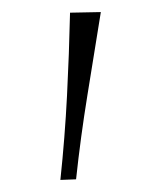

<svg xmlns="http://www.w3.org/2000/svg" viewBox="-20 -705 267 318"><path d="M80 -407Q87.5 -477.5 91 -546.8Q94.5 -616 96 -684L147 -685Q136 -617 124.8 -547.5Q113.5 -478 106 -408Z"/></svg>

Font: Commissioner Loud Thin
Style: Regular
Weight: 100
Designer: Kostas Bartsokas
Foundry: Kostas Bartsokas
Version: Version 1.000; ttfautohint (v1.8.3)